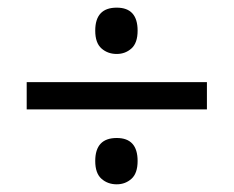

<svg xmlns="http://www.w3.org/2000/svg" viewBox="-20 -603 612 502"><path d="M49.8 -316.9V-388.2H521V-316.9ZM229 -182.1Q229 -242.2 285.2 -242.2Q339.8 -242.2 339.8 -182.1Q339.8 -149.9 323.7 -135.5Q307.6 -121.1 285.2 -121.1Q261.7 -121.1 245.4 -135.5Q229 -149.9 229 -182.1ZM229 -522.9Q229 -583 285.2 -583Q339.8 -583 339.8 -522.9Q339.8 -490.7 323.7 -476.3Q307.6 -461.9 285.2 -461.9Q261.7 -461.9 245.4 -476.3Q229 -490.7 229 -522.9Z"/></svg>

Font: NotoPenekeko
Style: Regular
Weight: 400
Designer: Monotype Design team
Foundry: Monotype Imaging Inc.
Version: Version 1.04